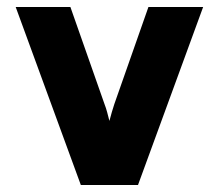

<svg xmlns="http://www.w3.org/2000/svg" viewBox="-20 -531 628 551"><path d="M212 0 25 -511H182L280 -232Q284 -222 287.5 -209Q291 -196 294 -184Q297 -196 300.8 -208.8Q304.5 -221.5 308 -232L406 -511H563L376 0Z"/></svg>

Font: Overpass Black
Style: Regular
Weight: 900
Designer: Delve Withrington, Dave Bailey, Thomas Jockin
Foundry: Delve Fonts LLC
Version: Version 4.000; ttfautohint (v1.8.3)